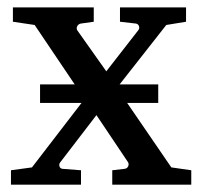

<svg xmlns="http://www.w3.org/2000/svg" viewBox="-20 -502 550 522"><path d="M325.7 -222.2 445.8 -46.9 500 -39.1V0H285.2V-39.1L318.8 -43Q325.7 -43.9 328.4 -49.8Q331.1 -55.7 328.1 -61L242.2 -189L144 -61Q140.1 -56.6 141.6 -50.3Q143.1 -43.9 149.9 -43L200.2 -39.1V0H9.8V-39.1L66.9 -46.9L201.7 -222.2H88.9V-272.5H183.1L74.2 -434.1L15.1 -442.9V-481.9H234.9V-442.9L200.2 -438Q193.4 -437 190.2 -431.2Q187 -425.3 189.9 -419.9L269 -308.1L356 -419.9Q359.9 -424.3 357.9 -430.7Q356 -437 349.1 -438L306.2 -442.9V-481.9H485.8V-442.9L432.1 -434.1L305.2 -272.5H410.2V-222.2Z"/></svg>

Font: Charis SIL CyrE
Style: Regular
Weight: 400
Foundry: SIL International
Version: Version 5.000